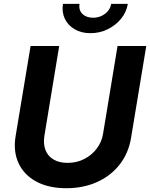

<svg xmlns="http://www.w3.org/2000/svg" viewBox="-20 -966 779 996"><path d="M324.2 10.3Q231.9 10.3 168.2 -24.2Q104.5 -58.6 76.2 -119.6Q47.9 -180.7 61 -259.8L138.7 -727.5H287.1L210.4 -262.2Q203.6 -219.7 215.8 -188Q228 -156.2 257.6 -138.7Q287.1 -121.1 330.6 -121.1Q377.9 -121.1 417 -141.1Q456.1 -161.1 481.9 -195.3Q507.8 -229.5 514.6 -272L589.8 -727.5H738.8L659.7 -250Q646.5 -170.9 600.6 -112.3Q554.7 -53.7 483.6 -21.7Q412.6 10.3 324.2 10.3ZM449.2 -793.9Q401.9 -793.9 367.2 -814.2Q332.5 -834.5 316.2 -868.9Q299.8 -903.3 306.6 -945.8H392.6Q387.2 -914.6 407.2 -894.3Q427.2 -874 462.9 -874Q486.3 -874 506.3 -883.3Q526.4 -892.6 539.8 -908.7Q553.2 -924.8 556.6 -945.8H643.1Q636.2 -903.3 608.2 -868.9Q580.1 -834.5 538.6 -814.2Q497.1 -793.9 449.2 -793.9Z"/></svg>

Font: Inter 18pt
Style: Bold Italic
Weight: 700
Italic angle: -9.3988°
Designer: Rasmus Andersson
Foundry: rsms
Version: Version 4.001;git-66647c0bb